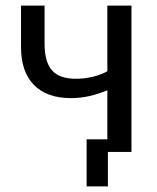

<svg xmlns="http://www.w3.org/2000/svg" viewBox="-20 -542 560 685"><path d="M289 123V-45H363V-220Q332 -207 300 -199.5Q268 -192 233 -192Q147 -192 101 -239Q55 -286 55 -374V-522H139V-386Q139 -321 165.5 -291Q192 -261 251 -261Q282 -261 312.5 -268.5Q343 -276 363 -288V-522H449V0H365V123Z"/></svg>

Font: Raleway Medium
Style: Regular
Weight: 500
Designer: Matt McInerney, Pablo Impallari, Rodrigo Fuenzalida
Foundry: Matt McInerney, Pablo Impallari, Rodrigo Fuenzalida
Version: Version 4.026